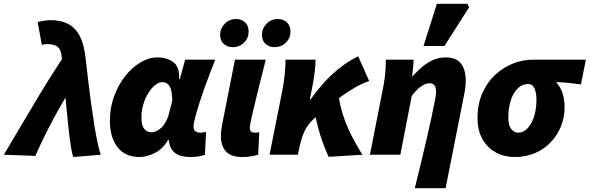

<svg xmlns="http://www.w3.org/2000/svg" viewBox="-74 -814 3102 1010"><path d="M312 12Q305 -4 299 -42Q293 -80 287 -134Q281 -188 275 -252.5Q269 -317 263 -385.5Q257 -454 250 -520Q248 -540 240.5 -554Q233 -568 216.5 -575Q200 -582 172 -582Q166 -582 161 -581Q156 -580 146 -578L124 -698Q142 -703 162 -705.5Q182 -708 192 -708Q246 -708 284 -688.5Q322 -669 345 -625.5Q368 -582 376 -510Q383 -449 390.5 -385.5Q398 -322 406.5 -261Q415 -200 423.5 -148Q432 -96 440.5 -57.5Q449 -19 456 0ZM-54 0Q23 -128 98 -255.5Q173 -383 254 -506L304 -356Q250 -269 202 -179Q154 -89 112 6Z M660 12Q584 12 544 -40Q504 -92 504 -180Q504 -247 526 -307Q548 -367 584 -413Q620 -459 664.5 -485.5Q709 -512 754 -512Q804 -512 838 -487Q872 -462 868 -398H872L900 -500H1058Q1039 -451 1018.5 -397Q998 -343 981.5 -292.5Q965 -242 954.5 -203.5Q944 -165 944 -148Q944 -130 954.5 -123Q965 -116 978 -116Q989 -116 996 -117.5Q1003 -119 1010 -120L1004 0Q988 6 968.5 9Q949 12 926 12Q877 12 848 -8.5Q819 -29 814 -78Q814 -78 814 -78Q814 -78 814 -78H810Q783 -30 740 -9Q697 12 660 12ZM722 -118Q736 -118 749.5 -124.5Q763 -131 775 -142.5Q787 -154 796.5 -170.5Q806 -187 812 -206L832 -284Q832 -337 818.5 -359.5Q805 -382 778 -382Q761 -382 742 -366.5Q723 -351 706.5 -325Q690 -299 680 -265.5Q670 -232 670 -196Q670 -154 685 -136Q700 -118 722 -118Z M1202 12Q1141 12 1114.5 -17.5Q1088 -47 1088 -98Q1088 -113 1090 -129Q1092 -145 1096 -166L1162 -500H1324Q1299 -401 1280 -324.5Q1261 -248 1250.5 -201Q1240 -154 1240 -142Q1240 -127 1248 -121.5Q1256 -116 1266 -116Q1271 -116 1277.5 -116.5Q1284 -117 1290 -118L1284 0Q1271 4 1250 8Q1229 12 1202 12ZM1150 -566Q1122 -566 1103 -583Q1084 -600 1084 -632Q1084 -664 1108 -689Q1132 -714 1168 -714Q1196 -714 1215 -696.5Q1234 -679 1234 -648Q1234 -614 1210 -590Q1186 -566 1150 -566ZM1370 -566Q1342 -566 1323 -583Q1304 -600 1304 -632Q1304 -664 1328 -689Q1352 -714 1388 -714Q1416 -714 1435 -696.5Q1454 -679 1454 -648Q1454 -614 1430 -590Q1406 -566 1370 -566Z M1344 0 1412 -342Q1418 -372 1423 -416Q1428 -460 1428 -500H1586Q1586 -475 1582 -440.5Q1578 -406 1572 -374L1556 -291H1560Q1598 -345 1638.5 -388Q1679 -431 1722 -463.5Q1765 -496 1810 -518L1868 -388Q1833 -376 1791.5 -352.5Q1750 -329 1697.5 -289Q1645 -249 1576 -188Q1548 -163 1530 -128Q1512 -93 1499 -30L1493 0ZM1655 11Q1647 -5 1638 -27Q1629 -49 1619.5 -76.5Q1610 -104 1601 -137Q1592 -170 1584 -209L1708 -302Q1716 -255 1729.5 -211.5Q1743 -168 1761 -130Q1779 -92 1797.5 -59Q1816 -26 1832 0Z M2108 176Q2124 112 2140 45.5Q2156 -21 2170.5 -83.5Q2185 -146 2196 -198Q2207 -250 2213.5 -284Q2220 -318 2220 -328Q2220 -354 2211.5 -365Q2203 -376 2186 -376Q2171 -376 2156 -368.5Q2141 -361 2125 -346.5Q2109 -332 2092 -310L2032 0H1872L1940 -346Q1946 -376 1950.5 -409.5Q1955 -443 1956 -500H2102Q2101 -478 2099 -456Q2097 -434 2094 -414H2097Q2122 -441 2148 -463Q2174 -485 2204 -498.5Q2234 -512 2270 -512Q2326 -512 2351 -479.5Q2376 -447 2376 -390Q2376 -372 2373.5 -351.5Q2371 -331 2366 -308L2270 176ZM2154 -572 2224 -794H2384L2394 -776L2264 -572Z M2634 12Q2579 12 2534.5 -12Q2490 -36 2464 -82Q2438 -128 2438 -192Q2438 -267 2463.5 -324.5Q2489 -382 2531.5 -421Q2574 -460 2625 -480Q2676 -500 2728 -500H3008L2982 -370Q2946 -375 2916.5 -378Q2887 -381 2854 -382V-378Q2874 -357 2885 -324.5Q2896 -292 2896 -250Q2896 -197 2877 -149.5Q2858 -102 2823 -65.5Q2788 -29 2740 -8.5Q2692 12 2634 12ZM2652 -116Q2671 -116 2688 -128Q2705 -140 2718.5 -162.5Q2732 -185 2740 -217.5Q2748 -250 2748 -290Q2748 -326 2737.5 -349Q2727 -372 2704 -372Q2681 -372 2662 -359Q2643 -346 2629 -322.5Q2615 -299 2607.5 -266.5Q2600 -234 2600 -194Q2600 -155 2615.5 -135.5Q2631 -116 2652 -116Z"/></svg>

Font: Source Sans 3 Black
Style: Italic
Weight: 900
Italic angle: -11°
Designer: Paul D. Hunt
Foundry: Adobe
Version: Version 3.052;hotconv 1.1.0;makeotfexe 2.6.0